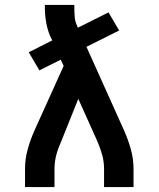

<svg xmlns="http://www.w3.org/2000/svg" viewBox="-20 -755 640 775"><path d="M81 0V-74Q81 -114 92 -153Q103 -192 119 -228L237 -489L225 -514L139 -471L96 -544L191 -592L183 -608Q171 -636 166 -666.5Q161 -697 161 -728V-735H280V-728Q280 -708 281.5 -687.5Q283 -667 292 -649L294 -643L418 -705L461 -632L329 -566L481 -228Q497 -192 508 -153Q519 -114 519 -74V0H400V-74Q400 -103 392 -131.5Q384 -160 372 -187L296 -356L229 -189Q223 -175 217.5 -161Q212 -147 208 -132.5Q204 -118 202 -103Q200 -88 200 -74V0Z"/></svg>

Font: Zed Sans Extended
Style: Bold
Weight: 700
Width: 7
Designer: Belleve Invis
Foundry: Belleve Invis
Version: Version 1.0.0; ttfautohint (v1.8.4)